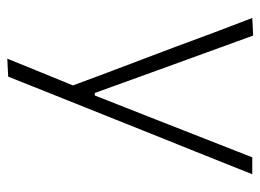

<svg xmlns="http://www.w3.org/2000/svg" viewBox="-116 -421 732 540"><g transform="rotate(90 250.0 -151.0)"><path d="M145 194.5Q164.5 146.5 184.2 98Q204 49.5 223.5 2V18.5Q204.5 -32.5 185 -84.8Q165.5 -137 146.5 -186.5L112.5 -276.5Q93 -330 72 -385.8Q51 -441.5 30.5 -494.5L80 -497Q105 -427.5 129.5 -360.8Q154 -294 179 -224.5L241.5 -51.5H248.5L317 -225.5Q343.5 -293.5 369.8 -360.2Q396 -427 422.5 -494.5H470Q454 -454.5 439.2 -417.2Q424.5 -380 406.5 -335.2Q388.5 -290.5 363.5 -228.5L308 -89.5Q270 5.5 243.5 71.8Q217 138 195.5 192Z"/></g></svg>

Font: Commissioner Thin ExtraLight
Style: Regular
Weight: 250
Version: Version 1.000